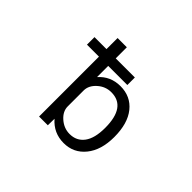

<svg xmlns="http://www.w3.org/2000/svg" viewBox="-152 -1022 1304 1304"><g transform="rotate(45 500.0 -370.0)"><path d="M697.3 -260.7Q697.3 -461.9 555.7 -461.9Q500 -461.9 457 -423.3Q414.1 -384.8 414.1 -336.9V-184.6Q414.1 -136.7 457.5 -98.6Q501 -60.5 555.7 -60.5Q622.1 -60.5 659.7 -110.8Q697.3 -161.1 697.3 -260.7ZM210 -573.2V-645.5H325.2V-752H414.1V-645.5H597.7V-573.2H414.1V-465.8Q475.6 -535.2 570.3 -535.2Q668.9 -535.2 727.1 -462.9Q785.2 -390.6 785.2 -260.7Q785.2 -135.7 725.6 -62Q666 11.7 570.3 11.7Q473.6 11.7 410.2 -61.5L409.2 2H325.2V-573.2Z"/></g></svg>

Font: Gen Shin Gothic Monospace Regular
Style: Regular
Weight: 400
Designer: [Source Han Sans]
Ryoko NISHIZUKA  (kana & ideographs); Paul D. Hunt (Latin, Greek & Cyrillic); Wenlong ZHANG  (bopomofo
Version: Version 1.002.20150607